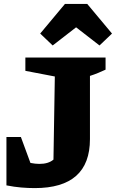

<svg xmlns="http://www.w3.org/2000/svg" viewBox="-20 -952 594 984"><path d="M13 -2V-250H87L136 -117Q161 -112 182 -112Q228 -112 254 -134L261 -560L110 -589V-657H521V-595Q504 -587 483.5 -578.5Q463 -570 441 -563V-239Q441 12 158 12Q125 12 89 9Q53 6 13 -2ZM427 -932 554 -780 490 -719 370 -812 250 -719 186 -780 313 -932Z"/></svg>

Font: Piazzolla SC ExtraBold
Style: Regular
Weight: 800
Designer: Juan Pablo del Peral
Foundry: Huerta Tipografica
Version: Version 1.330